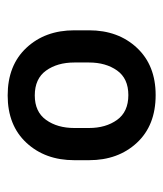

<svg xmlns="http://www.w3.org/2000/svg" viewBox="17 -778 424 498"><g transform="rotate(90 229.0 -529.0)"><path d="M58.6 -509.8V-547.9Q58.6 -623.5 104 -672.1Q149.4 -720.7 226.6 -720.7Q305.2 -720.7 350.3 -672.1Q395.5 -623.5 395.5 -547.9V-509.8Q395.5 -434.1 350.3 -385.5Q305.2 -336.9 227.5 -336.9Q149.4 -336.9 104 -385.5Q58.6 -434.1 58.6 -509.8ZM142.1 -547.9V-509.8Q142.1 -465.8 163.1 -436.5Q184.1 -407.2 227.5 -407.2Q270 -407.2 291 -436.5Q312 -465.8 312 -509.8V-547.9Q312 -591.3 291 -620.6Q270 -649.9 226.6 -649.9Q183.6 -649.9 162.8 -620.6Q142.1 -591.3 142.1 -547.9Z"/></g></svg>

Font: Vazirmatn RD
Style: Bold
Weight: 700
Designer: Saber Rastikerdar
Foundry: Saber Rastikerdar
Version: Version 32.102